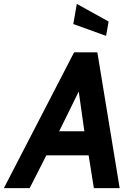

<svg xmlns="http://www.w3.org/2000/svg" viewBox="-63 -970 690 990"><path d="M554 0H421L394 -169H176L90 0H-43L319 -700H439ZM372 -293 343 -498 242 -293ZM484 -785 315 -846 333 -950 497 -859Z"/></svg>

Font: Cabin
Style: Bold Italic
Weight: 700
Designer: Pablo Impallari
Foundry: Pablo Impallari. www.impallari.com Igino Marini. www.ikern.com
Version: Version 1.005